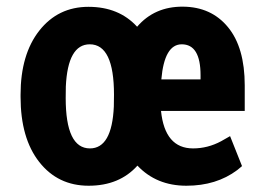

<svg xmlns="http://www.w3.org/2000/svg" viewBox="-20 -559 811 588"><path d="M536.6 -423.3Q483.4 -423.3 474.1 -315.9H594.2V-328.6Q594.2 -423.3 536.6 -423.3ZM255.4 -104.5Q322.8 -104.5 328.6 -232.4L329.1 -269Q329.1 -423.3 254.9 -423.3Q187.5 -423.3 181.6 -293.9L181.2 -258.8Q181.2 -104.5 255.4 -104.5ZM473.1 -219.2Q484.9 -104.5 571.3 -104.5Q616.2 -104.5 657.2 -126.5L684.6 -142.1L721.2 -50.3L706.5 -38.1Q642.6 9.8 550.8 9.8Q459 9.8 400.9 -51.8Q345.7 9.8 251.5 9.8Q157.2 9.8 100.1 -63Q43 -135.7 43 -262.2V-269Q43 -392.1 100.3 -465.1Q157.7 -538.1 251 -538.1Q344.2 -538.1 399.9 -477.1Q453.1 -539.1 540 -538.6Q627 -538.1 678.2 -475.8Q729.5 -413.6 729.5 -297.4V-219.2Z"/></svg>

Font: RobotoCondensed-Bold
Style: Bold
Weight: 700
Designer: Google
Version: Version 2.001240; 2014